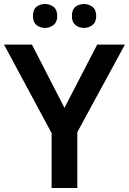

<svg xmlns="http://www.w3.org/2000/svg" viewBox="-20 -936 642 956"><path d="M301 -399 464 -714H602L365 -278V0H237V-273L0 -714H139ZM144 -856Q144 -888 161.5 -902Q179 -916 204 -916Q228 -916 246.5 -902Q265 -888 265 -856Q265 -826 246.5 -811.5Q228 -797 204 -797Q179 -797 161.5 -811.5Q144 -826 144 -856ZM338 -856Q338 -888 355.5 -902Q373 -916 398 -916Q422 -916 440.5 -902Q459 -888 459 -856Q459 -826 440.5 -811.5Q422 -797 398 -797Q373 -797 355.5 -811.5Q338 -826 338 -856Z"/></svg>

Font: Noto Sans Cham SemiBold
Style: Regular
Weight: 600
Version: Version 2.002